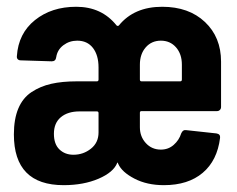

<svg xmlns="http://www.w3.org/2000/svg" viewBox="-20 -539 699 567"><path d="M168 7.8Q21 7.8 21 -142.1Q21 -187.5 34.2 -218.8Q47.4 -250 73.2 -267.1Q99.1 -284.2 131.3 -291.5Q163.6 -298.8 207 -298.8H266.1Q271 -298.8 271 -304.2V-339.8Q271 -376 254.4 -397.5Q237.8 -418.9 208 -418.9Q185.1 -418.9 167.2 -405.5Q149.4 -392.1 146 -370.1Q144.5 -357.9 132.8 -357.9L41 -360.8Q35.6 -360.8 32.5 -364Q29.3 -367.2 29.8 -373Q34.2 -440.4 83.3 -479.7Q132.3 -519 205.1 -519Q280.3 -519 324.2 -463.9Q328.1 -460.9 331.1 -463.9Q376 -519 459 -519Q537.6 -519 585.2 -474.1Q632.8 -429.2 632.8 -356.9V-223.1Q632.8 -217.8 629.4 -214.4Q626 -210.9 621.1 -210.9H397.9Q393.1 -210.9 393.1 -206.1V-163.1Q393.1 -135.7 410.6 -116.5Q428.2 -97.2 455.1 -97.2Q477.1 -97.2 492.9 -111.1Q508.8 -125 515.1 -145Q520 -156.2 528.8 -154.8L619.1 -145Q631.3 -143.1 629.9 -131.8Q621.6 -64.9 578.6 -28.6Q535.6 7.8 463.9 7.8Q414.1 7.8 377 -11.5Q339.8 -30.8 329.1 -55.2Q327.6 -61 326.2 -58.1Q315.4 -30.3 271 -11.2Q226.6 7.8 168 7.8ZM393.1 -304.2Q393.1 -298.8 397.9 -298.8H512.2Q517.1 -298.8 517.1 -304.2V-348.1Q517.1 -379.4 499.8 -399.2Q482.4 -418.9 455.1 -418.9Q427.7 -418.9 410.4 -399.2Q393.1 -379.4 393.1 -348.1ZM196.8 -82Q226.1 -82 248.5 -99.9Q271 -117.7 271 -147.9V-205.1Q271 -210 266.1 -210H214.8Q180.2 -210 159.7 -192.9Q139.2 -175.8 139.2 -144Q139.2 -113.3 155.5 -97.7Q171.9 -82 196.8 -82Z"/></svg>

Font: Barlow Condensed SemiBold
Style: Regular
Weight: 600
Width: 3
Designer: Jeremy Tribby
Foundry: Tribby Type
Version: Version 1.422;hotconv 1.0.109;makeotfexe 2.5.65596